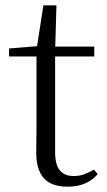

<svg xmlns="http://www.w3.org/2000/svg" viewBox="-20 -687 402 721"><path d="M152 -475V-512H334V-475ZM234 14Q173 14 144.5 -18Q116 -50 116 -115Q116 -138 116.5 -156.5Q117 -175 117 -201V-475H14V-505L137 -515L117 -500L143 -667H192L187 -496V-485V-116Q187 -69 204.5 -47.5Q222 -26 256 -26Q279 -26 296 -32.5Q313 -39 333 -50L347 -33Q327 -10 299 2Q271 14 234 14Z"/></svg>

Font: Noto Serif JP ExtraLight Light
Style: Regular
Weight: 300
Version: Version 2.003-H1;hotconv 1.1.1;makeotfexe 2.6.0